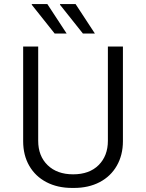

<svg xmlns="http://www.w3.org/2000/svg" viewBox="-20 -915 719 945"><path d="M168 -686V-222Q168 -147 214.5 -102Q261 -57 340 -57Q420 -57 465.5 -102.5Q511 -148 511 -222V-686H585V-220Q585 -152 555 -99.5Q525 -47 470.5 -18.5Q416 10 344 10H335Q263 10 208.5 -18.5Q154 -47 124 -99Q94 -151 94 -220V-686ZM308 -750H249L136 -892L137 -895H213ZM447 -750H388L275 -892L276 -895H352Z"/></svg>

Font: Chivo Light
Style: Regular
Weight: 300
Designer: Hector Gatti
Foundry: Omnibus-Type
Version: Version 1.007